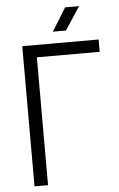

<svg xmlns="http://www.w3.org/2000/svg" viewBox="-59 -921 597 962"><g transform="rotate(-5 239.5 -440.0)"><path d="M75 0V-705H459V-643H143V0ZM306 -880H376L300 -764H234Z"/></g></svg>

Font: TikTok Sans Light
Style: Regular
Weight: 300
Version: Version 4.000